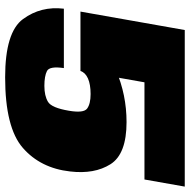

<svg xmlns="http://www.w3.org/2000/svg" viewBox="-16 -698 722 729"><g transform="rotate(90 344.5 -334.0)"><path d="M274 7Q465 7 542 -60.2Q619 -127.5 631.5 -239.5Q642.5 -332 604 -393Q565.5 -454 444 -454Q340.5 -454 247 -413.8Q153.5 -373.5 127 -283.5L250 -279Q256 -297.5 278.5 -307.5Q301 -317.5 337.5 -317.5Q375 -317.5 392.8 -304.2Q410.5 -291 401 -235.5Q390 -169.5 367.2 -155.8Q344.5 -142 306.5 -142Q269.5 -142 250.2 -151.8Q231 -161.5 239 -216H13.5Q3 -129 52.8 -61Q102.5 7 274 7ZM24.5 -279H250L293 -522H662L689 -675H94.5Z"/></g></svg>

Font: Anybody UltraCondensed Thin Black
Style: Italic
Weight: 900
Italic angle: -10°
Version: Version 1.111